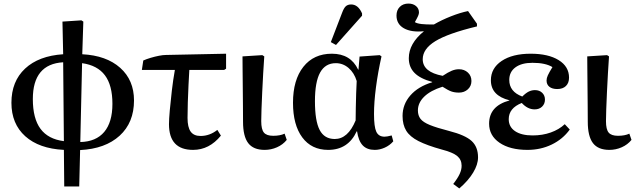

<svg xmlns="http://www.w3.org/2000/svg" viewBox="-20 -826 3559 1076"><path d="M340 219 338 14Q199 7 121.5 -62.5Q44 -132 44 -250Q44 -370 120.5 -441.5Q197 -513 334 -522L330 -705L436 -712L447 -705L441 -522Q576 -515 653.5 -446Q731 -377 731 -263Q731 -139 650.5 -65.5Q570 8 429 15L424 219ZM338 -35 334 -477Q164 -467 164 -271Q164 -162 207 -104Q250 -46 338 -35ZM430 -30Q518 -32 564 -86.5Q610 -141 610 -244Q610 -348 568 -404Q526 -460 440 -472Z M1062 14Q927 14 927 -130Q927 -157 931.5 -207.5Q936 -258 943 -318Q950 -378 960 -434H775L783 -487Q801 -495 824.5 -502Q848 -509 871 -513.5Q894 -518 910 -518L1247 -525V-441L1236 -434H1041Q1039 -399 1036.5 -350.5Q1034 -302 1032.5 -252.5Q1031 -203 1031 -165Q1031 -113 1048.5 -88.5Q1066 -64 1104 -64Q1155 -64 1198 -98L1218 -66Q1153 14 1062 14Z M1463 14Q1400 14 1371 -24Q1342 -62 1342 -144Q1342 -180 1341.5 -232Q1341 -284 1340.5 -339.5Q1340 -395 1339.5 -441Q1339 -487 1339 -510L1450 -517L1461 -510Q1458 -468 1455 -415.5Q1452 -363 1449.5 -310Q1447 -257 1445.5 -213.5Q1444 -170 1444 -147Q1444 -101 1459 -83Q1474 -65 1511 -65Q1550 -65 1575 -77L1587 -42Q1565 -15 1532 -0.5Q1499 14 1463 14Z M1819 14Q1726 14 1674 -56Q1622 -126 1622 -250Q1622 -378 1680 -451.5Q1738 -525 1840 -525Q1945 -525 1987 -436H1989L1995 -509L2108 -517L2118 -510Q2098 -421 2087 -337Q2076 -253 2076 -187Q2076 -115 2089 -87.5Q2102 -60 2135 -60Q2149 -60 2175 -67L2184 -34Q2164 -11 2136 1.5Q2108 14 2080 14Q2037 14 2013 -11Q1989 -36 1981 -90H1979Q1931 14 1819 14ZM1856 -47Q1930 -47 1973 -151Q1973 -184 1974 -224Q1975 -264 1976 -303Q1977 -342 1979 -372Q1965 -418 1933.5 -445Q1902 -472 1862 -472Q1803 -472 1774 -419.5Q1745 -367 1745 -259Q1745 -148 1771.5 -97.5Q1798 -47 1856 -47ZM1863 -574 1834 -590 1897 -754Q1907 -781 1918 -791Q1929 -801 1948 -801Q1987 -801 2009 -751V-738Z M2554 230 2520 205Q2545 173 2556 149Q2567 125 2567 103Q2567 69 2542.5 48.5Q2518 28 2456 12Q2373 -11 2325 -35.5Q2277 -60 2256.5 -93.5Q2236 -127 2236 -176Q2236 -241 2279.5 -291Q2323 -341 2402 -365V-367Q2335 -385 2303 -417.5Q2271 -450 2271 -500Q2271 -582 2356 -651Q2285 -644 2243.5 -667.5Q2202 -691 2202 -739Q2202 -769 2220.5 -787.5Q2239 -806 2269 -806Q2295 -806 2311.5 -792Q2328 -778 2328 -756Q2328 -748 2323 -736.5Q2318 -725 2305 -702Q2327 -687 2412 -689Q2455 -714 2507 -734.5Q2559 -755 2603 -764L2653 -693V-678Q2491 -639 2420 -595.5Q2349 -552 2349 -494Q2349 -422 2461 -401Q2491 -421 2511.5 -429.5Q2532 -438 2552 -438Q2582 -438 2602 -419.5Q2622 -401 2622 -372Q2622 -344 2602 -325.5Q2582 -307 2552 -307Q2528 -307 2509.5 -313.5Q2491 -320 2460 -340Q2393 -319 2357.5 -284.5Q2322 -250 2322 -207Q2322 -179 2336.5 -160Q2351 -141 2389 -125.5Q2427 -110 2497 -92Q2587 -69 2623 -36Q2659 -3 2659 56Q2659 96 2631.5 141.5Q2604 187 2554 230Z M2936 14Q2838 14 2779.5 -26Q2721 -66 2721 -133Q2721 -232 2835 -263V-264Q2731 -290 2731 -376Q2731 -444 2791.5 -484.5Q2852 -525 2954 -525Q3053 -525 3111 -489Q3169 -453 3169 -391Q3169 -361 3151.5 -344Q3134 -327 3103 -327Q3075 -327 3059 -339.5Q3043 -352 3043 -375Q3043 -388 3050 -403.5Q3057 -419 3076 -450Q3037 -474 2964 -474Q2903 -474 2868.5 -448.5Q2834 -423 2834 -378Q2834 -312 2907 -285Q2927 -305 2943.5 -313Q2960 -321 2978 -321Q3003 -321 3018.5 -306Q3034 -291 3034 -268Q3034 -244 3018 -228.5Q3002 -213 2976 -213Q2937 -213 2904 -249Q2831 -220 2831 -158Q2831 -115 2866.5 -91Q2902 -67 2965 -67Q3020 -67 3066.5 -83.5Q3113 -100 3145 -130L3173 -100Q3134 -46 3072 -16Q3010 14 2936 14Z M3395 14Q3332 14 3303 -24Q3274 -62 3274 -144Q3274 -180 3273.5 -232Q3273 -284 3272.5 -339.5Q3272 -395 3271.5 -441Q3271 -487 3271 -510L3382 -517L3393 -510Q3390 -468 3387 -415.5Q3384 -363 3381.5 -310Q3379 -257 3377.5 -213.5Q3376 -170 3376 -147Q3376 -101 3391 -83Q3406 -65 3443 -65Q3482 -65 3507 -77L3519 -42Q3497 -15 3464 -0.5Q3431 14 3395 14Z"/></svg>

Font: Literata 36pt Medium
Style: Regular
Weight: 500
Designer: Latin by Veronika Burian and Jose Scaglione. Greek by Irene Vlachou. Cyrillic by Vera Evstafieva.
Foundry: TypeTogether
Version: Version 3.002